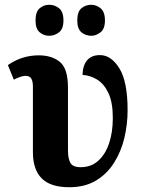

<svg xmlns="http://www.w3.org/2000/svg" viewBox="-20 -775 596 805"><path d="M270 10Q192 10 155 -27Q118 -64 118 -137V-412Q118 -433 111.5 -445Q105 -457 87 -457Q69 -457 38 -441L13 -502Q43 -523 75.5 -533Q108 -543 142 -543Q198 -543 231.5 -515Q265 -487 265 -407V-142Q265 -111 275 -92.5Q285 -74 318 -74Q362 -74 392 -101Q422 -128 437.5 -174.5Q453 -221 453 -280Q453 -346 434.5 -385Q416 -424 387 -441.5Q358 -459 326 -461Q327 -501 345.5 -522.5Q364 -544 399 -544Q446 -544 480.5 -488.5Q515 -433 515 -313Q515 -254 501.5 -197Q488 -140 458.5 -93Q429 -46 382.5 -18Q336 10 270 10ZM363 -625Q339 -625 321.5 -639.5Q304 -654 304 -689Q304 -726 321.5 -740.5Q339 -755 363 -755Q383 -755 401.5 -740.5Q420 -726 420 -689Q420 -654 401.5 -639.5Q383 -625 363 -625ZM186 -625Q164 -625 146.5 -639.5Q129 -654 129 -689Q129 -726 146.5 -740.5Q164 -755 186 -755Q209 -755 227.5 -740.5Q246 -726 246 -689Q246 -654 227.5 -639.5Q209 -625 186 -625Z"/></svg>

Font: Noto Serif ExtraCondensed ExtraBold
Style: Regular
Weight: 800
Width: 2
Designer: Monotype Design Team
Foundry: Monotype Imaging Inc.
Version: Version 2.013; ttfautohint (v1.8.4.7-5d5b)